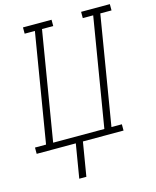

<svg xmlns="http://www.w3.org/2000/svg" viewBox="-150 -826 910 1123"><g transform="rotate(-15 305.0 -265.0)"><path d="M188 205 222 0H-15V-38H52L161 -697H99V-735H272V-697H204L95 -38H405L514 -697H451V-735H625V-697H557L448 -38H511V0H265L231 205Z"/></g></svg>

Font: Iosevka Slab XLtExObl
Style: Regular
Weight: 200
Width: 7
Italic angle: -9°
Monospace: yes
Designer: Belleve Invis
Foundry: Belleve Invis
Version: Version 11.1.1; ttfautohint (v1.8.3)